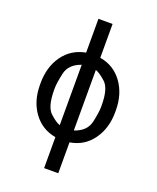

<svg xmlns="http://www.w3.org/2000/svg" viewBox="-171 -850 941 1152"><g transform="rotate(20 300.0 -273.5)"><path d="M149.9 -258.3Q149.9 -151.4 188.7 -115.5Q227.5 -79.6 253.9 -70.8V-456.5Q178.2 -430.7 164.1 -366Q149.9 -301.3 149.9 -269ZM449.7 -269Q449.7 -375.5 410.2 -411.6Q370.6 -447.8 344.2 -456.5V-69.8Q421.4 -95.7 435.5 -160.4Q449.7 -225.1 449.7 -258.3ZM59.6 -269Q59.6 -373 111.6 -445.3Q163.6 -517.6 253.9 -534.2V-750H344.2V-534.2Q434.1 -519 487.1 -446.3Q540 -373.5 540 -269V-258.3Q540 -154.8 487.3 -81.8Q434.6 -8.8 344.2 5.9V203.1H253.9V5.4Q164.6 -10.3 112.1 -82.3Q59.6 -154.3 59.6 -258.3Z"/></g></svg>

Font: RobotoMono-Regular
Style: Regular
Weight: 400
Designer: Google
Version: Version 2.000985; 2015; ttfautohint (v1.3)